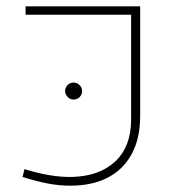

<svg xmlns="http://www.w3.org/2000/svg" viewBox="-20 -585 560 612"><path d="M202.6 6.8Q168 6.8 131.3 -0.2Q94.7 -7.3 51.8 -21L58.1 -45.9Q142.6 -19.5 210 -21Q297.4 -23.4 347.7 -70.8Q397.9 -118.2 397.9 -203.6V-538.1H61.5V-564.9H426.8V-215.3Q426.8 -143.6 399.7 -93.8Q372.6 -43.9 322.3 -18.3Q272 7.3 202.6 6.8ZM214.4 -267.6Q203.1 -267.6 195.3 -276.4Q187.5 -285.2 187.5 -294.4Q187.5 -305.7 195.3 -313.7Q203.1 -321.8 214.4 -321.8Q225.6 -321.8 233.6 -313.7Q241.7 -305.7 241.7 -294.4Q241.7 -283.2 233.6 -275.4Q225.6 -267.6 214.4 -267.6Z"/></svg>

Font: Heebo Thin
Style: Regular
Weight: 250
Designer: Oded Ezer
Foundry: Ezer Type House
Version: Version 3.100